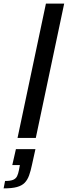

<svg xmlns="http://www.w3.org/2000/svg" viewBox="-52 -763 375 1062"><path d="M45 0 202 -743H303L146 0ZM-32 279 -24 238Q6 238 21 231.5Q36 225 42.5 211.5Q49 198 53 177L58 150H16L36 62H144L125 148Q118 182 109 207Q100 232 84.5 248Q69 264 41.5 271.5Q14 279 -32 279Z"/></svg>

Font: Saira Expanded Medium
Style: Italic
Weight: 500
Width: 7
Italic angle: -12°
Designer: Hector Gatti with collaboration of the Omnibus-Type team
Foundry: Omnibus-Type
Version: Version 1.101